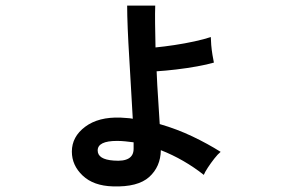

<svg xmlns="http://www.w3.org/2000/svg" viewBox="-20 -612 1040 684"><path d="M382 52Q313 50 274.5 13.5Q236 -23 236 -72Q236 -125 283.5 -160.5Q331 -196 410 -193Q421 -192 432 -191.5Q443 -191 453 -189Q450 -237 447 -293.5Q444 -350 440.5 -405.5Q437 -461 435 -510Q433 -559 433 -592H533Q532 -567 532.5 -528Q533 -489 534 -443Q565 -446 601.5 -451.5Q638 -457 672.5 -464.5Q707 -472 731 -480Q731 -470 732.5 -452Q734 -434 737 -416Q740 -398 742 -389Q718 -382 682 -375.5Q646 -369 608 -364.5Q570 -360 538 -358Q540 -307 543.5 -258Q547 -209 549 -170Q611 -152 665.5 -126Q720 -100 766 -71Q756 -63 743.5 -47Q731 -31 720.5 -15Q710 1 706 11Q672 -16 633 -38.5Q594 -61 553 -77Q552 -18 511.5 18.5Q471 55 382 52ZM385 -40Q456 -34 456 -82V-105Q441 -107 426 -108.5Q411 -110 397 -110Q328 -110 328 -76Q328 -44 385 -40Z"/></svg>

Font: Zen Kaku Gothic New
Style: Bold
Weight: 700
Designer: Yoshimichi Ohira
Foundry: Positype
Version: Version 1.002